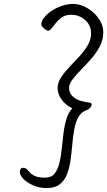

<svg xmlns="http://www.w3.org/2000/svg" viewBox="-20 -873 545 976"><path d="M505 -709Q505 -672 487.5 -638Q470 -604 444 -574.5Q418 -545 392 -518.5Q366 -492 348.5 -469Q331 -446 331 -426Q331 -404 344 -389Q357 -374 375 -366Q384 -362 393.5 -359.5Q403 -357 413 -355Q430 -352 438 -350.5Q446 -349 446 -342Q446 -335 440.5 -327.5Q435 -320 425 -315Q415 -310 401 -310Q371 -310 341.5 -325.5Q312 -341 292.5 -367.5Q273 -394 273 -426Q273 -453 290 -479Q307 -505 332.5 -532Q358 -559 383.5 -586.5Q409 -614 426 -643Q443 -672 443 -703Q443 -745 412.5 -771.5Q382 -798 342 -798Q315 -798 296.5 -786Q278 -774 265 -757.5Q252 -741 242.5 -729Q233 -717 224 -717Q219 -717 210.5 -723Q202 -729 196 -736.5Q190 -744 190 -749Q190 -766 205 -784.5Q220 -803 243.5 -818.5Q267 -834 295.5 -843.5Q324 -853 351 -853Q379 -853 406 -841Q433 -829 455.5 -808.5Q478 -788 491.5 -762.5Q505 -737 505 -709ZM81 2Q81 -9 85 -14.5Q89 -20 95 -20Q109 -20 116.5 -12.5Q124 -5 133 5Q142 15 159.5 22.5Q177 30 210 30Q241 30 257.5 9.5Q274 -11 282 -44.5Q290 -78 294 -118Q298 -158 303 -197.5Q308 -237 318.5 -270.5Q329 -304 349.5 -324.5Q370 -345 407 -345Q413 -345 419.5 -344.5Q426 -344 433 -342L422 -314Q393 -304 378.5 -278Q364 -252 357.5 -215.5Q351 -179 347.5 -138.5Q344 -98 338.5 -58.5Q333 -19 320.5 13Q308 45 283.5 64Q259 83 217 83Q182 83 151 70Q120 57 100.5 38Q81 19 81 2Z"/></svg>

Font: Kalam Variable Light
Style: Regular
Weight: 300
Designer: Lipi Raval, Jonny Pinhorn
Foundry: Indian Type Foundry
Version: Version 3.000